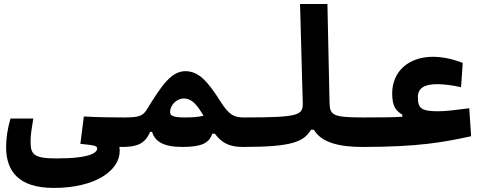

<svg xmlns="http://www.w3.org/2000/svg" viewBox="-20 -713 2384 938"><path d="M242.7 205.1C447.8 205.1 564.9 119.1 564.9 24.4C564.9 17.6 564.5 10.7 563 4.4C568.4 4.9 574.2 4.9 580.1 4.9C616.7 4.9 635.7 -23.9 635.7 -66.9C635.7 -106.4 621.1 -139.2 585.9 -139.2C535.6 -139.2 449.2 -140.1 389.6 -144L372.6 -10.3C443.4 -2.9 454.6 -1 454.6 12.7C454.6 32.7 420.9 61 255.9 61C140.1 61 129.4 39.1 129.4 -23.9C129.4 -57.6 135.3 -86.4 142.6 -133.8H31.2C17.6 -89.4 9.8 -36.6 9.8 4.9C9.8 119.6 66.9 205.1 242.7 205.1Z M577.1 4.9C650.9 4.9 689.5 -11.7 713.4 -68.8H723.1C735.8 -23.9 775.9 4.9 870.1 4.9C968.3 4.9 1002 -15.6 1017.1 -59.6H1029.8C1062 -17.1 1097.2 4.9 1166 4.9C1189.5 4.9 1208.5 -10.3 1208.5 -65.9C1208.5 -115.2 1196.8 -139.2 1171.9 -139.2C1126 -139.2 1100.6 -148.9 1058.1 -215.8C993.2 -318.8 949.2 -365.2 885.7 -365.2C820.3 -365.2 774.4 -304.7 697.3 -177.7C677.7 -145.5 655.8 -139.2 585.9 -139.2C563 -139.2 551.8 -83.5 551.8 -56.2C551.8 -12.7 559.6 4.9 577.1 4.9ZM974.1 -147.5C944.8 -140.6 917 -139.2 881.3 -139.2C819.8 -139.2 811 -150.4 811 -167C811 -195.8 839.8 -231.9 878.4 -231.9C907.2 -231.9 933.6 -215.3 966.8 -159.7C969.2 -155.8 971.7 -151.4 974.1 -147.5Z M1166 4.9C1406.7 4.9 1463.9 -20 1499 -79.1H1513.7C1549.8 -16.6 1636.7 4.9 1752 4.9C1775.4 4.9 1794.4 -20 1794.4 -75.7C1794.4 -120.1 1782.7 -139.2 1757.8 -139.2C1603 -139.2 1591.3 -149.9 1589.8 -214.4L1579.6 -693.4H1445.8L1459 -214.8C1460.9 -150.9 1450.2 -139.2 1171.9 -139.2C1152.3 -139.2 1137.7 -123.5 1137.7 -70.8C1137.7 -16.1 1147 4.9 1166 4.9Z M1749.5 4.9C2031.2 4.9 2151.9 -19.5 2281.7 -47.4L2272.5 -184.1C2206.5 -175.8 2160.2 -169.4 2119.6 -169.4C2036.1 -169.4 2021.5 -185.1 2021.5 -238.8C2021.5 -283.2 2054.2 -301.8 2116.2 -301.8C2149.4 -301.8 2192.9 -295.9 2232.4 -287.1L2240.7 -405.8C2195.8 -423.3 2145 -435.5 2094.7 -435.5C1976.1 -435.5 1896 -363.8 1896 -256.8C1896 -190.4 1916 -171.4 1945.3 -152.8V-142.6C1908.2 -140.1 1852.1 -139.2 1757.8 -139.2Z"/></svg>

Font: Cascadia Code
Style: Bold
Weight: 700
Monospace: yes
Designer: Aaron Bell
Foundry: Saja Typeworks
Version: Version 2404.023